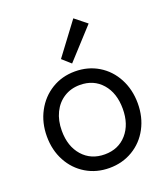

<svg xmlns="http://www.w3.org/2000/svg" viewBox="-143 -876 859 986"><g transform="rotate(-20 286.5 -383.0)"><path d="M38 -252Q38 -327 70.5 -387.5Q103 -448 159.5 -482.5Q216 -517 287 -517Q358 -517 414.5 -483Q471 -449 503 -388.5Q535 -328 535 -253Q535 -178 503 -118Q471 -58 414 -24Q357 10 286 10Q215 10 158.5 -24Q102 -58 70 -117.5Q38 -177 38 -252ZM453 -253Q453 -339 407.5 -391Q362 -443 287 -443Q238 -443 200 -419Q162 -395 141 -352Q120 -309 120 -253Q120 -168 166 -116Q212 -64 287 -64Q362 -64 407.5 -116Q453 -168 453 -253ZM242 -601 373 -776 438 -724 288 -560Z"/></g></svg>

Font: Bellota Text
Style: Bold
Weight: 700
Designer: Kemie Guaida
Foundry: Kemie Guaida
Version: Version 4.001